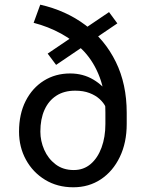

<svg xmlns="http://www.w3.org/2000/svg" viewBox="-20 -792 626 822"><path d="M152.3 -772Q262.2 -747.1 345.7 -684.6Q429.2 -622.1 475.8 -527.1Q522.5 -432.1 522.5 -309.1V-261.2Q522.5 -181.2 492.9 -119.9Q463.4 -58.6 411.9 -24.4Q360.4 9.8 293.9 9.8Q225.6 9.8 173.1 -22.2Q120.6 -54.2 91.1 -108.2Q61.5 -162.1 61.5 -228.5Q61.5 -303.7 89.8 -359.6Q118.2 -415.5 167.7 -446.5Q217.3 -477.5 280.3 -477.5Q335.4 -477.5 379.4 -451.4Q423.3 -425.3 449.2 -384.5Q475.1 -343.8 475.1 -299.3L440.9 -299.8Q440.9 -315.9 432.4 -334Q423.8 -352.1 406.5 -367.9Q389.2 -383.8 363 -393.8Q336.9 -403.8 301.8 -403.8Q254.4 -403.8 221.2 -382.3Q188 -360.8 170.4 -321.5Q152.8 -282.2 152.8 -228.5Q152.8 -188.5 169.4 -150.6Q186 -112.8 218 -88.4Q250 -64 295.9 -64Q337.9 -64 368.2 -89.8Q398.4 -115.7 414.8 -160.4Q431.2 -205.1 431.2 -261.2V-310.1Q431.2 -396 407 -460.7Q382.8 -525.4 340.1 -571.5Q297.4 -617.7 241.9 -647.9Q186.5 -678.2 124 -694.3ZM220.2 -514.2 184.1 -562.5 446.8 -740.2 482.4 -691.9Z"/></svg>

Font: Heebo
Style: Regular
Weight: 400
Designer: Oded Ezer
Foundry: Ezer Type House
Version: Version 3.100